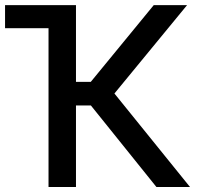

<svg xmlns="http://www.w3.org/2000/svg" viewBox="-30 -748 788 768"><path d="M595.7 0 333.5 -326.2H273.9V0H164.1V-635.3H-9.8V-727.5H273.9V-420.4H333L585 -727.5H718.3L427.7 -374L730 0Z"/></svg>

Font: Inter Tight Medium
Style: Regular
Weight: 500
Designer: Rasmus Andersson
Foundry: rsms
Version: Version 3.004; ttfautohint (v1.8.4.7-5d5b)